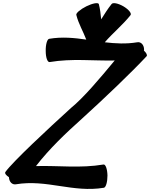

<svg xmlns="http://www.w3.org/2000/svg" viewBox="-20 -1121 955 1222"><path d="M81 52C277 19 445 107 641 74C654 72 664 37 664 -4C663 -45 652 -76 639 -74C491 -49 353 -68 209 -64C294 -174 397 -272 502 -366C643 -494 814 -657 913 -763C919 -770 912 -784 896 -799C897 -802 897 -804 897 -807C896 -836 877 -856 854 -852C782 -840 714 -844 647 -852C699 -912 762 -963 811 -1025C819 -1036 799 -1061 765 -1081C732 -1100 698 -1107 690 -1095C665 -1064 645 -1031 624 -998C621 -1031 617 -1064 609 -1095C605 -1107 569 -1100 530 -1081C490 -1061 461 -1036 466 -1025C480 -969 509 -922 529 -869C453 -880 375 -888 293 -874C280 -872 270 -837 271 -796C271 -755 282 -724 296 -726C439 -750 572 -733 710 -736C614 -620 512 -499 432 -434C287 -302 62 -93 14 -26C9 -17 19 -5 37 7C38 36 57 56 81 52Z"/></svg>

Font: Nupuram Black Oblique
Style: Regular
Weight: 900
Designer: Santhosh Thottingal (santhosh.thottingal@gmail.com)
Foundry: SMC
Version: Version 1.000